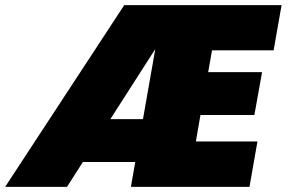

<svg xmlns="http://www.w3.org/2000/svg" viewBox="-20 -728 1117 748"><path d="M806 -532 791 -447H1001L971 -280H761L743 -177H983L952 0H490L507 -97H303L241 0H0L464 -708H1077L1046 -532ZM537 -264 585 -537 410 -264Z"/></svg>

Font: Fz Poppins Black
Style: Italic
Weight: 900
Italic angle: -10°
Designer: Ninad Kale (Devanagari), Jonny Pinhorn (Latin)
Foundry: Indian Type Foundry
Version: Vit hóa bi Vntype.Com & FontZin.Com